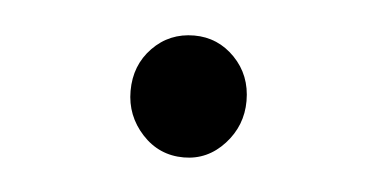

<svg xmlns="http://www.w3.org/2000/svg" viewBox="-26 -686 370 193"><g transform="rotate(5 158.5 -589.5)"><path d="M105 -590Q105 -616 122 -633.5Q139 -651 164 -651Q188 -651 205 -633.5Q222 -616 222 -590Q222 -565 205 -546.5Q188 -528 164 -528Q139 -528 122 -546.5Q105 -565 105 -590Z"/></g></svg>

Font: Noto Sans
Style: Italic
Weight: 400
Italic angle: -12°
Designer: Monotype Design Team
Foundry: Monotype Imaging Inc.
Version: Version 2.013; ttfautohint (v1.8.4.7-5d5b)